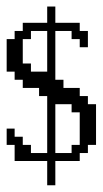

<svg xmlns="http://www.w3.org/2000/svg" viewBox="-20 -483 308 576"><path d="M194.8 -23.9V-48.3H219.2V-146H194.8V-170.4H146V-23.9ZM121.6 -268.1V-390.1H72.8V-365.7H48.3V-292.5H72.8V-268.1ZM121.6 72.8V0H23.9V-48.3H0V-97.2H23.9V-72.8H48.3V-48.3H72.8V-23.9H121.6V-194.8H97.2V-219.2H48.3V-243.7H23.9V-268.1H0V-365.7H23.9V-390.1H48.3V-414.6H121.6V-463.4H146V-414.6H219.2V-390.1H243.7V-341.3H219.2V-365.7H194.8V-390.1H146V-243.7H170.4V-219.2H219.2V-194.8H243.7V-170.4H268.1V-48.3H243.7V-23.9H219.2V0H146V72.8Z"/></svg>

Font: FS Mondwest Regular
Style: Regular
Weight: 400
Designer: NZWStudios2024
Foundry: https://fontstruct.com
Version: Version 1.0